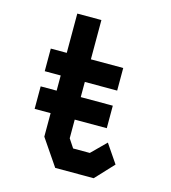

<svg xmlns="http://www.w3.org/2000/svg" viewBox="-111 -833 821 923"><g transform="rotate(15 300.0 -372.0)"><path d="M159.5 -744H279.5V-548.5H440.5V-436H279.5V-155.5L308 -112.5H391L462 -183L525 -90.5L440.5 0H249L159.5 -131.5V-436H80V-548.5H159.5ZM439 -248.5H80V-360.5H439Z"/></g></svg>

Font: Kode Mono
Style: Regular
Weight: 400
Monospace: yes
Designer: Isa Ozler
Foundry: Kadena LLC
Version: Version 1.000;gftools[0.9.28]